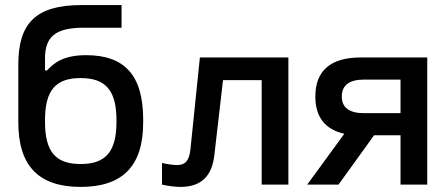

<svg xmlns="http://www.w3.org/2000/svg" viewBox="-20 -726 1738 755"><path d="M543 -244V-256C543 -431 469 -509 319 -509C236 -509 197 -484 165 -449H157V-496C157 -580 196 -617 309 -617H458V-706H300C119 -706 52 -633 52 -472V-245C52 -74 132 9 297 9C462 9 543 -73 543 -244ZM157 -247V-253C157 -370 198 -419 297 -419C396 -419 438 -370 438 -253V-247C438 -130 396 -81 297 -81C198 -81 157 -130 157 -247Z M823 -117 857 -411H1009V0H1114V-500H766L729 -140C724 -92 707 -77 677 -77C662 -77 640 -80 617 -85V0C638 5 669 9 689 9C774 9 814 -36 823 -117Z M1660 -500H1398C1280 -500 1220 -448 1220 -346C1220 -266 1258 -217 1334 -200L1188 0H1311L1451 -194H1555V0H1660ZM1324 -346C1324 -391 1354 -413 1411 -413H1555V-281H1411C1354 -281 1324 -303 1324 -346Z"/></svg>

Font: LT Wave Alt Medium
Style: Regular
Weight: 500
Designer: Daniel Lyons
Version: Version 2.5 (Glyphs App)